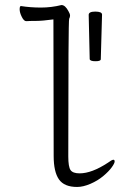

<svg xmlns="http://www.w3.org/2000/svg" viewBox="-20 -729 540 762"><path d="M286 13Q235 13 214 -17Q193 -47 193 -110L192 -652Q148 -646 123 -646Q98 -646 84 -645Q75 -645 66.5 -662Q58 -679 58 -692Q58 -705 63 -705Q101 -699 142 -699Q184 -699 224 -709Q239 -709 252 -684Q258 -674 258 -667Q258 -661 254.5 -654.5Q251 -648 251 -108Q251 -67 260 -54Q269 -41 296 -41Q344 -41 408 -83Q424 -95 430 -95Q435 -95 435 -88Q435 -81 423.5 -65Q412 -49 390 -30.5Q368 -12 339 0.5Q310 13 286 13ZM359 -486Q338 -486 336 -494L332 -670Q332 -683 358 -683Q385 -683 385 -671L380 -494Q380 -486 359 -486Z"/></svg>

Font: LXGW WenKai Mono TC Light
Style: Regular
Weight: 300
Designer: LXGW / Fontworks Inc.
Foundry: LXGW / Fontworks Inc.
Version: Version 1.330